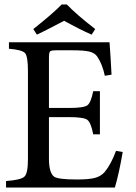

<svg xmlns="http://www.w3.org/2000/svg" viewBox="-20 -839 610 859"><path d="M499 -164C484.3 -124 467.3 -92.3 448 -69C436.7 -56.3 422.2 -47.7 404.5 -43C386.8 -38.3 360 -36 324 -36C269.3 -36 235.7 -40 223 -48C207 -58.7 199 -86 199 -130V-315H289C332.3 -315 359.5 -311 370.5 -303C381.5 -295 390.3 -273.3 397 -238H427V-431H397C390.3 -397 381.7 -376 371 -368C360.3 -360 333 -356 289 -356H199V-581C199 -596.3 200.7 -605.7 204 -609C207.3 -612.3 217 -614 233 -614H305C339.7 -614 364.8 -612 380.5 -608C396.2 -604 407.7 -596.7 415 -586C430.3 -563.3 441.7 -534.7 449 -500L479 -505C478.3 -522.3 476.8 -548.8 474.5 -584.5C472.2 -620.2 470.7 -642 470 -650H20V-621C59.3 -617.7 83.3 -611.2 92 -601.5C100.7 -591.8 105 -565 105 -521V-126C105 -84.7 99.8 -59 89.5 -49C79.2 -39 51.7 -32.3 7 -29V0H494C506.7 -43.3 518.3 -96.3 529 -159ZM406 -709C350 -752.3 307.7 -789 279 -819H256C228.7 -791 186.3 -754.3 129 -709L145 -684C163 -692 203.7 -712.7 267 -746C315 -719.3 356 -698.7 390 -684Z"/></svg>

Font: Ponomar Unicode
Style: Regular
Weight: 400
Version: 1.3